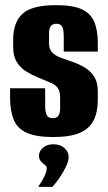

<svg xmlns="http://www.w3.org/2000/svg" viewBox="-20 -523 418 744"><path d="M186 8Q120 8 83.5 -8.5Q47 -25 33 -59.5Q19 -94 19 -145V-181H155V-115Q155 -89 161 -77Q167 -65 185 -65Q200 -65 206.5 -75Q213 -85 213 -103V-145Q213 -170 203.5 -182.5Q194 -195 175 -203Q156 -211 129 -222Q105 -232 82.5 -245.5Q60 -259 45.5 -282Q31 -305 31 -341V-369Q31 -436 67 -469.5Q103 -503 198 -503Q261 -503 296 -487.5Q331 -472 345 -439Q359 -406 359 -357V-323H227V-381Q227 -408 221 -419.5Q215 -431 199 -431Q182 -431 176 -420.5Q170 -410 170 -395V-354Q170 -331 184 -318Q198 -305 219.5 -298Q241 -291 262 -283Q287 -274 309 -261Q331 -248 345 -226Q359 -204 359 -169V-136Q359 -89 343 -57Q327 -25 290 -8.5Q253 8 186 8ZM128 201Q144 178 152.5 159.5Q161 141 161 129Q161 121 153.5 115.5Q146 110 138.5 102Q131 94 131 80Q131 63 146.5 49.5Q162 36 187 36Q213 36 229.5 50.5Q246 65 246 86Q246 101 236 122Q226 143 212 164Q198 185 183 201Z"/></svg>

Font: Alumni Sans Thin ExtraBold
Style: Regular
Weight: 800
Version: Version 1.018